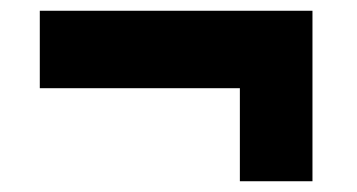

<svg xmlns="http://www.w3.org/2000/svg" viewBox="-20 -435 663 357"><path d="M561 -415V-98H426V-271H54V-415Z"/></svg>

Font: Raleway ExtraBold
Style: Regular
Weight: 800
Designer: Matt McInerney, Pablo Impallari, Rodrigo Fuenzalida
Foundry: Matt McInerney, Pablo Impallari, Rodrigo Fuenzalida
Version: Version 4.026